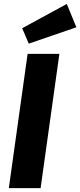

<svg xmlns="http://www.w3.org/2000/svg" viewBox="-20 -972 415 992"><path d="M122.6 -693.6H286.8L189.8 0H25.6ZM94.6 -826.1 325.1 -951.6 374.6 -831 128.6 -746.5Z"/></svg>

Font: Fira Sans Variable
Style: Italic
Weight: 397
Italic angle: -8°
Designer: Carrois Corporate & Edenspiekermann AG
Foundry: Carrois Corporate GbR & Edenspiekermann AG
Version: Version 4.202